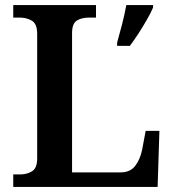

<svg xmlns="http://www.w3.org/2000/svg" viewBox="-20 -734 682 754"><path d="M32 0V-49H59Q86 -49 106 -61.5Q126 -74 126 -112V-601Q126 -640 105.5 -652.5Q85 -665 56 -665H32V-714H357V-665H331Q300 -665 281.5 -653Q263 -641 263 -604V-57H453Q491 -57 510.5 -82Q530 -107 538 -145L552 -220H606L599 0ZM440 -567Q449 -598 459.5 -639Q470 -680 476 -714H581V-704Q572 -683 556.5 -656Q541 -629 523.5 -602Q506 -575 490 -554H440Z"/></svg>

Font: Noto Serif Myanmar SemiBold
Style: Regular
Weight: 600
Designer: Ben Mitchell and the Monotype Design Team
Foundry: Monotype Imaging Inc.
Version: Version 2.106; ttfautohint (v1.8.4.7-5d5b)